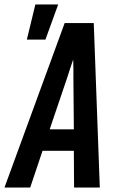

<svg xmlns="http://www.w3.org/2000/svg" viewBox="-39 -838 559 858"><path d="M-19 0 250 -735H380L407 0H292L291 -164H151L96 0ZM291 -260 289 -490Q289 -510 289 -530.5Q289 -551 288 -572Q281 -551 274 -530.5Q267 -510 261 -490L183 -260ZM81 -661 119 -818H221L164 -661Z"/></svg>

Font: Iosevka
Style: Bold Italic
Weight: 700
Italic angle: -9°
Monospace: yes
Designer: Belleve Invis
Foundry: Belleve Invis
Version: Version 32.5.0; ttfautohint (v1.8.4)